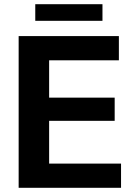

<svg xmlns="http://www.w3.org/2000/svg" viewBox="-20 -894 666 914"><path d="M467.8 -794.9H147.9V-874H467.8ZM556.2 0H68.8V-722.2H545.9V-606.9H213.9V-429.2H525.9V-318.8H213.9V-115.2H556.2Z"/></svg>

Font: Perun
Style: Bold
Weight: 700
Foundry: Copyright (c) Stefan Peev, Context Ltd, 2016
Version: Version 1.0000